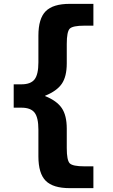

<svg xmlns="http://www.w3.org/2000/svg" viewBox="-20 -790 585 995"><path d="M464 -770V-657H418Q357 -657 341.5 -641.5Q326 -626 326 -562V-462Q326 -393 300 -355.5Q274 -318 214 -294V-292Q274 -268 300 -230Q326 -192 326 -123V-23Q326 41 341.5 56.5Q357 72 418 72H464V185H341Q255 185 217 147Q179 109 179 20V-118Q179 -181 159 -206.5Q139 -232 91 -232H51V-353H91Q139 -353 159 -378.5Q179 -404 179 -467V-605Q179 -694 217 -732Q255 -770 341 -770Z"/></svg>

Font: Mplus 1p ExtraBold
Style: Regular
Weight: 800
Version: Version 1.061